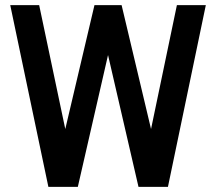

<svg xmlns="http://www.w3.org/2000/svg" viewBox="-20 -730 844 750"><path d="M570 -226 671 -710H784L636 0H521L402 -515L284 0H169L20 -710H133L235 -226L349 -710H455Z"/></svg>

Font: Akshar Medium
Style: Regular
Weight: 500
Designer: Tall Chai
Foundry: Tall Chai
Version: Version 1.000